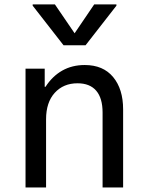

<svg xmlns="http://www.w3.org/2000/svg" viewBox="-20 -826 640 846"><path d="M92.5 0V-523.5H177V-443.5H180.5Q210.5 -490 254 -514.8Q297.5 -539.5 353.5 -539.5Q434.5 -539.5 478.5 -486.5Q522.5 -433.5 522.5 -344V0H432V-330Q432 -393.5 404 -426.2Q376 -459 321.5 -459Q259.5 -459 221.2 -417Q183 -375 183 -300.5V0ZM260 -626.5 124 -801V-806.5H222L317.5 -666.5H300L395 -806.5H493V-801L357 -626.5Z"/></svg>

Font: Google Sans Code
Style: Regular
Weight: 400
Monospace: yes
Designer: Google Sans Code Authors
Foundry: Google LLC
Version: Version 6.000